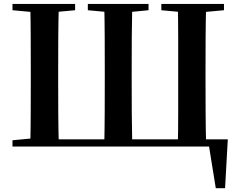

<svg xmlns="http://www.w3.org/2000/svg" viewBox="-20 -761 1233 997"><path d="M137.2 0Q139.2 -86.6 139.5 -173.9Q139.9 -261.2 139.9 -349.8V-392.8Q139.9 -481 139.5 -568.3Q139.2 -655.6 137.2 -740.5H285.6Q283.1 -654.1 282.6 -567.4Q282.1 -480.6 282.1 -392.1V-349.8Q282.1 -259 282.6 -172.1Q283.1 -85.2 285.6 0ZM521.3 0Q523.3 -86.6 523.7 -173.9Q524.1 -261.2 524.1 -349.8V-392.1Q524.1 -481 523.7 -568.3Q523.3 -655.6 521.3 -740.5H666.8Q664.8 -654.9 664.3 -567.9Q663.8 -481 663.8 -392.8V-349.8Q663.8 -259 664.3 -172.1Q664.8 -85.2 666.8 0ZM903.3 0Q905.3 -85.2 905.3 -172.1Q905.3 -259 905.3 -349.8V-392.1Q905.3 -480.3 905.3 -567.6Q905.3 -654.9 903.3 -740.5H1050.6Q1048.2 -655.6 1047.7 -568.3Q1047.2 -481 1047.2 -392.8V-349.8Q1047.2 -261.2 1047.7 -173.9Q1048.2 -86.6 1050.6 0ZM210.9 0V-37.6H1162.9L1148.7 216.3H1100.5L1060.2 -33.6L1124.7 0ZM44.8 -707.9V-740.5H370V-707.9L221.3 -694.2H193.8ZM436.1 -707.9V-740.5H751.3V-707.9L610.1 -694.2H584.1ZM817.8 -707.9V-740.5H1143V-707.9L994 -694.2H966.5ZM44.8 0V-32.6L198.2 -47.3H211.1V0Z"/></svg>

Font: Noto Serif HK ExtraLight
Style: Regular
Weight: 200
Designer: Ryoko NISHIZUKA 西塚涼子 (kana & ideographs); Frank Grießhammer (Latin, Greek & Cyrillic); Wenlong ZHANG 张文龙 (bopomofo); San
Foundry: Adobe
Version: Version 2.002-H1;hotconv 1.1.0;makeotfexe 2.6.0